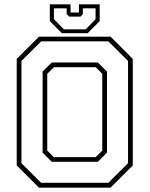

<svg xmlns="http://www.w3.org/2000/svg" viewBox="-20 -870 693 890"><path d="M160.5 0 57.5 -103V-597L160.5 -700H492.5L595.5 -597V-103L492.5 0ZM229.5 -141.5H423.5L454 -172V-528L423.5 -558.5H229.5L199 -528V-172ZM171 -22.5H482L573.5 -113.5V-587.5L482 -678.5H171L79.5 -587.5V-113.5ZM220 -120 177.5 -162.5V-538.5L220 -580.5H433.5L476 -538.5V-162.5L433.5 -120ZM267 -716 211 -772V-850H307V-812H346V-850H442V-772L386 -716ZM276.5 -734H377L423 -781V-831.5H364V-804.5L353 -793H300L289 -804.5V-831.5H230V-781Z"/></svg>

Font: Tourney ExtraLight
Style: Regular
Weight: 250
Designer: Tyler Finck
Foundry: Etcetera Type Co
Version: Version 1.015